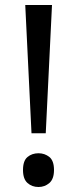

<svg xmlns="http://www.w3.org/2000/svg" viewBox="-20 -734 309 768"><path d="M163 -201H106L81 -714H188ZM72 -54Q72 -91 90 -106Q108 -121 134 -121Q159 -121 177.5 -106Q196 -91 196 -54Q196 -18 177.5 -2Q159 14 134 14Q108 14 90 -2Q72 -18 72 -54Z"/></svg>

Font: Go Noto Current
Style: Regular
Weight: 400
Designer: Monotype Design Team
Foundry: Monotype Imaging Inc.
Version: Version 2.007; ttfautohint (v1.8) -l 8 -r 50 -G 200 -x 14 -D